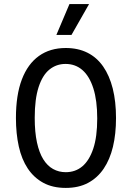

<svg xmlns="http://www.w3.org/2000/svg" viewBox="-20 -907 646 940"><path d="M302 13Q238 13 192 -12Q146 -37 116 -82Q86 -127 72 -190Q58 -253 58 -329Q58 -442 87 -518Q116 -594 170.5 -633Q225 -672 302 -672Q362 -672 408 -649Q454 -626 485 -581.5Q516 -537 532 -473.5Q548 -410 548 -329Q548 -251 533 -188.5Q518 -126 487.5 -81Q457 -36 411 -11.5Q365 13 302 13ZM302 -64Q349 -64 383 -92.5Q417 -121 436.5 -179Q456 -237 456 -327Q456 -415 437 -474.5Q418 -534 383.5 -564Q349 -594 301 -594Q256 -594 222 -566.5Q188 -539 169 -480.5Q150 -422 150 -330Q150 -260 161 -209.5Q172 -159 192 -127Q212 -95 240 -79.5Q268 -64 302 -64ZM330 -736H256L320 -887H416Z"/></svg>

Font: Bricolage Grotesque SemiCondensed
Style: Regular
Weight: 400
Width: 4
Designer: Mathieu Triay
Foundry: Atelier Triay
Version: Version 1.001;gftools[0.9.33.dev8+g029e19f]